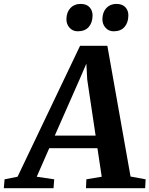

<svg xmlns="http://www.w3.org/2000/svg" viewBox="-93 -986 783 1006"><path d="M-73 0 -69 -46.5 -1 -60 326.5 -746H469.5L591 -61L670 -46.5L667.5 0H357.5L359.5 -46.5L440 -60L417.5 -209.5H165L99.5 -60L191 -46.5L187.5 0ZM194 -275.5H408L364 -569.5L359.5 -652.5L325.5 -573.5ZM314 -822Q288 -822 271.2 -840.8Q254.5 -859.5 255 -887Q256 -923 276.2 -944.2Q296.5 -965.5 329.5 -965.5Q360.5 -965.5 376.5 -947.8Q392.5 -930 392 -903.5Q391.5 -867 371.8 -844.5Q352 -822 314 -822ZM502 -822Q476.5 -822 459.8 -840.8Q443 -859.5 443.5 -887Q444.5 -923 464.5 -944.2Q484.5 -965.5 517.5 -965.5Q548 -965.5 564.2 -947.8Q580.5 -930 579.5 -903.5Q579 -867 559.2 -844.5Q539.5 -822 502 -822Z"/></svg>

Font: Merriweather
Style: Bold Italic
Weight: 700
Italic angle: -7.8°
Version: Version 2.101